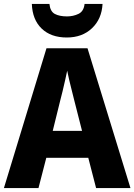

<svg xmlns="http://www.w3.org/2000/svg" viewBox="-20 -963 688 983"><path d="M472 0 432 -155H217L177 0H0L218 -716H428L648 0ZM360 -450Q355 -471 348 -498Q341 -525 334.5 -552.5Q328 -580 324 -601Q320 -581 313.5 -552.5Q307 -524 300.5 -496.5Q294 -469 289 -451L250 -293H400ZM505 -943Q501 -866 451 -818.5Q401 -771 322 -771Q241 -771 193.5 -816.5Q146 -862 143 -943H233Q237 -904 261 -891.5Q285 -879 323 -879Q355 -879 382 -892Q409 -905 413 -943Z"/></svg>

Font: Noto Sans Telugu SemiCondensed ExtraBold
Style: Regular
Weight: 800
Width: 4
Designer: Jelle Bosma - Monotype Design Team
Foundry: Monotype Imaging Inc.
Version: Version 2.005; ttfautohint (v1.8.4.7-5d5b)